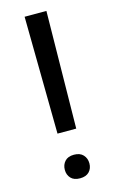

<svg xmlns="http://www.w3.org/2000/svg" viewBox="-113 -757 483 807"><g transform="rotate(-15 128.5 -353.0)"><path d="M169.4 -200.7H87.9L81.5 -710.9H176.3ZM78.1 -45.4Q78.1 -67.4 91.6 -82.3Q105 -97.2 131.3 -97.2Q157.7 -97.2 171.4 -82.3Q185.1 -67.4 185.1 -45.4Q185.1 -23.4 171.4 -9Q157.7 5.4 131.3 5.4Q105 5.4 91.6 -9Q78.1 -23.4 78.1 -45.4Z"/></g></svg>

Font: Roboto-o
Style: o-Regular
Weight: 400
Designer: Google
Version: Version 2.134; 2016; ttfautohint (v1.6)